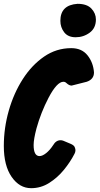

<svg xmlns="http://www.w3.org/2000/svg" viewBox="-41 -983 522 1005"><path d="M355 -788Q315 -788 295 -814Q275 -840 275 -874Q275 -957 365 -963Q414 -963 437.5 -938Q461 -913 461 -881Q461 -836 428.5 -812Q396 -788 355 -788ZM122 2Q61 2 20 -57Q-21 -116 -21 -219Q-21 -313 5 -404Q31 -495 78 -568.5Q125 -642 189.5 -686.5Q254 -731 332 -731Q387 -731 417 -693.5Q447 -656 451 -604Q451 -568 413 -555L334 -535Q321 -535 307 -548Q300 -555 291 -555Q257 -555 213 -471Q173 -394 150 -311Q135 -254 135 -224Q135 -166 166 -166Q181 -166 200.5 -181.5Q220 -197 237 -223Q252 -249 276 -249Q284 -249 291 -246Q310 -238 328 -230.5Q346 -223 350 -213Q354 -203 354 -197Q354 -187 349 -178Q327 -135 293.5 -94Q260 -53 216.5 -25.5Q173 2 122 2Z"/></svg>

Font: Bangerz
Style: Bold
Weight: 700
Designer: vernon adams
Foundry: Vernon Adams
Version: Version 2.10;February 7, 2025;FontCreator 13.0.0.2683 64-bit